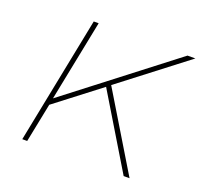

<svg xmlns="http://www.w3.org/2000/svg" viewBox="-97 -626 773 735"><g transform="rotate(20 290.0 -258.5)"><path d="M63 0 166 -517H186L120 -187L548 -517H580L312 -311L500 0H476L296 -298L115 -159L83 0Z"/></g></svg>

Font: Montserrat Thin
Style: Italic
Weight: 100
Italic angle: -11.3°
Designer: Julieta Ulanovsky
Foundry: Julieta Ulanovsky
Version: Version 9.000; ttfautohint (v1.8.4.7-5d5b)